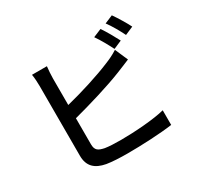

<svg xmlns="http://www.w3.org/2000/svg" viewBox="-177 -1056 1354 1305"><g transform="rotate(-30 500.0 -403.5)"><path d="M733 -795 668 -768C695 -730 728 -670 748 -630L813 -658C793 -697 758 -759 733 -795ZM846 -837 782 -810C810 -773 842 -716 863 -673L928 -701C910 -738 872 -800 846 -837ZM291 -758H174C179 -731 181 -690 181 -666C181 -609 181 -223 181 -119C181 -35 227 5 308 20C350 27 410 30 472 30C582 30 732 23 823 10V-105C740 -83 583 -72 478 -72C430 -72 383 -74 353 -79C306 -89 285 -101 285 -149V-353C411 -386 579 -436 686 -479C718 -491 758 -509 791 -522L747 -623C714 -602 683 -587 650 -574C553 -533 403 -486 285 -457V-666C285 -695 288 -731 291 -758Z"/></g></svg>

Font: Noto Sans JP Medium
Style: Regular
Weight: 500
Designer: Ryoko NISHIZUKA 西塚涼子 (kana, bopomofo & ideographs); Paul D. Hunt (Latin, Greek & Cyrillic); Sandoll Communications 산돌커뮤니
Foundry: Adobe
Version: Version 2.004;hotconv 1.0.118;makeotfexe 2.5.65603